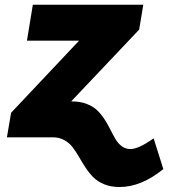

<svg xmlns="http://www.w3.org/2000/svg" viewBox="-20 -565 737 790"><path d="M272.7 -147.7H275.6Q310.7 -147.7 338.1 -136.9Q365.4 -126.1 382.3 -108.8Q399.1 -91.6 412.3 -70.7Q425.4 -49.7 435.7 -28.8Q446 -7.8 456.5 9.4Q467 26.6 482.2 37.5Q497.5 48.3 517 48.3Q549 48.3 608.7 6.7Q611.2 5 612.2 4.3L652 130.7Q561.1 204.5 471.6 204.5Q436.1 204.5 408.6 193.2Q381 181.8 363.5 163.9Q345.9 146 331.7 124.1Q317.5 102.3 304.9 80.4Q292.3 58.6 278.6 40.7Q264.9 22.7 244.3 11.4Q223.7 0 197.4 0H8.5L25.6 -100.9L305.4 -397.7H90.9L115.1 -545.5H569.6L552.6 -443.2Z"/></svg>

Font: Karasuma Gothic
Style: Italic
Weight: 900
Italic angle: -9.39999°
Designer: Rasmus Andersson / Ryoko Nishizuka
Foundry: Genbu
Version: Version 1.00